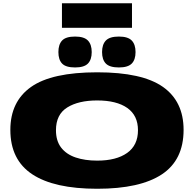

<svg xmlns="http://www.w3.org/2000/svg" viewBox="-20 -1157 1199 1187"><path d="M581 10Q315 10 179.5 -79.5Q44 -169 44 -354Q44 -529 172 -619.5Q300 -710 581 -710Q859 -710 987 -620Q1115 -530 1115 -354Q1115 -168 980.5 -79Q846 10 581 10ZM581 -164Q699 -164 766 -211.5Q833 -259 833 -352Q833 -443 767 -489.5Q701 -536 581 -536Q465 -536 395.5 -492.5Q326 -449 326 -352Q326 -286 358 -244.5Q390 -203 447.5 -183.5Q505 -164 581 -164ZM715 -740Q658 -740 634.5 -764Q611 -788 611 -835Q611 -882 634.5 -906.5Q658 -931 715 -931Q771 -931 794.5 -906.5Q818 -882 818 -835Q818 -788 794.5 -764Q771 -740 715 -740ZM444 -740Q387 -740 364 -764Q341 -788 341 -835Q341 -882 364 -906.5Q387 -931 444 -931Q500 -931 523.5 -906.5Q547 -882 547 -835Q547 -788 523.5 -764Q500 -740 444 -740ZM363 -985V-1137H796V-985Z"/></svg>

Font: Georama Extra Expanded ExtraBold
Style: Regular
Weight: 800
Width: 8
Designer: Jean-Baptiste Levee
Foundry: Production Type
Version: Version 1.000